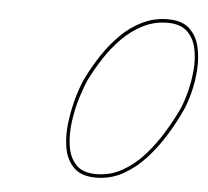

<svg xmlns="http://www.w3.org/2000/svg" viewBox="-45 -588 699 646"><g transform="rotate(5 305.0 -265.0)"><path d="M574 -236Q556 -197 529.5 -154Q503 -111 469 -73.5Q435 -36 393 -12.5Q351 11 301 11Q252 11 226.5 -14.5Q201 -40 194 -80.5Q187 -121 193 -167Q199 -213 211 -254.5Q223 -296 237 -323Q255 -360 280.5 -398.5Q306 -437 338.5 -469.5Q371 -502 411 -521.5Q451 -541 497 -541Q544 -541 569 -518.5Q594 -496 603 -460Q612 -424 609.5 -382.5Q607 -341 597 -302Q587 -263 574 -236ZM301 -1Q349 -1 389.5 -24Q430 -47 462.5 -83.5Q495 -120 520.5 -162Q546 -204 564 -242Q575 -266 584.5 -302Q594 -338 597.5 -377.5Q601 -417 593.5 -451.5Q586 -486 563 -507.5Q540 -529 497 -529Q453 -529 415 -510Q377 -491 345.5 -459.5Q314 -428 289.5 -390.5Q265 -353 247 -317Q236 -294 223.5 -254.5Q211 -215 205 -171.5Q199 -128 204.5 -89Q210 -50 232.5 -25.5Q255 -1 301 -1Z"/></g></svg>

Font: FRB American Cursive Guidelines Thin
Style: Italic
Weight: 100
Italic angle: -25°
Version: Version 2.0;Modular Font Editor K font №1